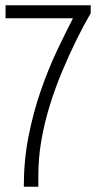

<svg xmlns="http://www.w3.org/2000/svg" viewBox="-20 -706 372 726"><path d="M70 0Q70 -100 88 -191Q106 -282 134.5 -364Q163 -446 195.5 -514.5Q228 -583 256 -637H1V-686H323V-656Q296 -610 268.5 -554Q241 -498 215 -436Q189 -374 168.5 -308Q148 -242 136.5 -175.5Q125 -109 125 -44V0Z"/></svg>

Font: Archivo ExtraCondensed ExtraLight
Style: Regular
Weight: 250
Width: 2
Designer: Hector Gatti
Foundry: Omnibus-Type
Version: Version 2.001